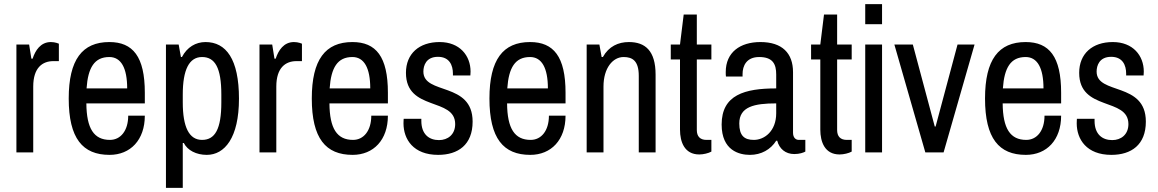

<svg xmlns="http://www.w3.org/2000/svg" viewBox="-20 -743 5646 936"><path d="M228 -538C178 -538 152 -497 139 -457H133L122 -526H60V0H142V-321C142 -414 188 -445 240 -445H267V-530C267 -530 250 -538 228 -538Z M513 -538C381 -538 315 -452 315 -263C315 -68 383 12 514 12C616 12 686 -61 686 -179H605C605 -106 568 -61 516 -61C438 -61 402 -116 401 -239H686V-291C686 -467 628 -538 513 -538ZM513 -465C570 -465 600 -412 600 -312H402C409 -413 440 -465 513 -465Z M982 -538C934 -538 892 -513 867 -465H862L851 -526H789V173H871V-46H876C894 -10 937 12 988 12C1075 12 1145 -71 1145 -262C1145 -455 1082 -538 982 -538ZM965 -465C1028 -465 1059 -413 1059 -282V-244C1059 -113 1028 -61 965 -61C902 -61 871 -123 871 -244V-282C871 -403 902 -465 965 -465Z M1413 -538C1363 -538 1337 -497 1324 -457H1318L1307 -526H1245V0H1327V-321C1327 -414 1373 -445 1425 -445H1452V-530C1452 -530 1435 -538 1413 -538Z M1698 -538C1566 -538 1500 -452 1500 -263C1500 -68 1568 12 1699 12C1801 12 1871 -61 1871 -179H1790C1790 -106 1753 -61 1701 -61C1623 -61 1587 -116 1586 -239H1871V-291C1871 -467 1813 -538 1698 -538ZM1698 -465C1755 -465 1785 -412 1785 -312H1587C1594 -413 1625 -465 1698 -465Z M2123 -538C2023 -538 1959 -481 1959 -388C1959 -199 2199 -270 2199 -138C2199 -87 2163 -60 2120 -60C2072 -60 2034 -88 2034 -154V-164H1948C1948 -162 1947 -156 1947 -142C1947 -64 1995 12 2116 12C2213 12 2284 -37 2284 -150C2284 -346 2044 -279 2044 -394C2044 -423 2057 -466 2115 -466C2171 -466 2188 -425 2188 -384V-375H2273C2273 -377 2274 -387 2274 -394C2274 -472 2221 -538 2123 -538Z M2564 -538C2432 -538 2366 -452 2366 -263C2366 -68 2434 12 2565 12C2667 12 2737 -61 2737 -179H2656C2656 -106 2619 -61 2567 -61C2489 -61 2453 -116 2452 -239H2737V-291C2737 -467 2679 -538 2564 -538ZM2564 -465C2621 -465 2651 -412 2651 -312H2453C2460 -413 2491 -465 2564 -465Z M3046 -538C2994 -538 2948 -517 2919 -465H2913L2902 -526H2840V0H2922V-321C2922 -412 2968 -465 3020 -465C3064 -465 3094 -446 3094 -373V0H3176V-379C3176 -496 3125 -538 3046 -538Z M3377 -526V-672H3313L3295 -526H3250V-453H3295V-111C3295 -51 3317 10 3389 10C3409 10 3434 4 3448 -4V-61H3424C3393 -61 3377 -78 3377 -109V-453H3448V-526Z M3687 -538C3588 -538 3518 -488 3518 -392C3518 -383 3518 -376 3519 -370H3600V-382C3600 -422 3619 -465 3681 -465C3748 -465 3764 -430 3764 -380V-312C3611 -312 3498 -281 3498 -136C3498 -9 3584 12 3636 12C3691 12 3737 -14 3764 -57H3769C3779 -18 3809 8 3852 8C3878 8 3897 1 3906 -4V-61H3874C3860 -61 3846 -71 3846 -96V-391C3846 -484 3793 -538 3687 -538ZM3764 -239V-191C3764 -104 3707 -61 3655 -61C3609 -61 3584 -81 3584 -141C3584 -223 3657 -239 3764 -239Z M4061 -526V-672H3997L3979 -526H3934V-453H3979V-111C3979 -51 4001 10 4073 10C4093 10 4118 4 4132 -4V-61H4108C4077 -61 4061 -78 4061 -109V-453H4132V-526Z M4280 -625V-723H4198V-625ZM4280 0V-526H4198V0Z M4580 0 4731 -526H4648L4541 -126H4537L4430 -526H4340L4491 0Z M4980 -538C4848 -538 4782 -452 4782 -263C4782 -68 4850 12 4981 12C5083 12 5153 -61 5153 -179H5072C5072 -106 5035 -61 4983 -61C4905 -61 4869 -116 4868 -239H5153V-291C5153 -467 5095 -538 4980 -538ZM4980 -465C5037 -465 5067 -412 5067 -312H4869C4876 -413 4907 -465 4980 -465Z M5405 -538C5305 -538 5241 -481 5241 -388C5241 -199 5481 -270 5481 -138C5481 -87 5445 -60 5402 -60C5354 -60 5316 -88 5316 -154V-164H5230C5230 -162 5229 -156 5229 -142C5229 -64 5277 12 5398 12C5495 12 5566 -37 5566 -150C5566 -346 5326 -279 5326 -394C5326 -423 5339 -466 5397 -466C5453 -466 5470 -425 5470 -384V-375H5555C5555 -377 5556 -387 5556 -394C5556 -472 5503 -538 5405 -538Z"/></svg>

Font: Archivo Narrow
Style: Regular
Weight: 400
Designer: Hector Gatti
Foundry: Omnibus-Type
Version: Version 1.003;PS 001.003;hotconv 1.0.70;makeotf.lib2.5.58329